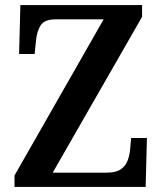

<svg xmlns="http://www.w3.org/2000/svg" viewBox="-20 -734 637 754"><path d="M37 0V-45L387 -658H197Q154 -658 139 -633.5Q124 -609 121 -571L116 -522H55L60 -714H538V-668L187 -56H400Q435 -56 454 -69Q473 -82 481 -103Q489 -124 491 -148L495 -192H557L552 0Z"/></svg>

Font: Noto Serif Hebrew SemiCondensed SemiBold
Style: Regular
Weight: 600
Width: 4
Designer: Monotype Design Team
Foundry: Monotype Imaging Inc.
Version: Version 2.004; ttfautohint (v1.8.4.7-5d5b)